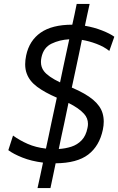

<svg xmlns="http://www.w3.org/2000/svg" viewBox="-20 -823 604 980"><path d="M171.5 137Q179 103 186 71Q192.5 38.5 199.5 7Q140 -0.5 94.2 -18.8Q48.5 -37 22.5 -56.5L46.5 -131Q80.5 -106.5 121.5 -88.5Q162.5 -70.5 214.5 -64.5Q221.5 -96.5 228.2 -128.2Q235 -160 241.5 -192L270 -324.5Q208.5 -351 169.5 -380Q130.5 -409 116.5 -447.5Q108.5 -468.5 108.5 -495Q108.5 -516 113.5 -540Q129.5 -616 187.8 -656.5Q246 -697 349 -697Q354.5 -723 360.5 -749.5Q366 -775.5 371.5 -803H437.5Q431 -774 425 -746.2Q419 -718.5 413.5 -691.5Q460 -683.5 500.8 -667.5Q541.5 -651.5 563.5 -635.5L538 -563Q510.5 -585 472.5 -599.2Q434.5 -613.5 398 -619.5Q390.5 -583 383 -547Q375 -510.5 367.5 -474L346.5 -376Q417 -346 454.8 -314.2Q492.5 -282.5 503.5 -245Q509.5 -225 509.5 -202Q509.5 -182.5 505 -161Q487.5 -78 430.5 -34.2Q373.5 9.5 264 10.5Q257.5 41.5 251 73Q244.5 104.5 237.5 137ZM191.5 -529.5Q189 -517.5 189 -506.5Q189 -479.5 204.5 -459.5Q226 -431.5 286.5 -402.5L301.5 -474Q309.5 -511.5 317.5 -548.5L333.5 -622.5Q284.5 -620 243.2 -600.2Q202 -580.5 191.5 -529.5ZM307.5 -192Q300.5 -160 293.5 -127.5Q286.5 -95 280 -62.5Q313.5 -64.5 344 -74.2Q374.5 -84 396.5 -106.8Q418.5 -129.5 426.5 -169.5Q429 -180.5 429 -190.5Q429 -220 409 -242Q382.5 -271.5 329.5 -297.5Z"/></svg>

Font: Heraclito
Style: Italic
Weight: 400
Italic angle: -12°
Designer: Kostas Bartsokas (font) & Cristiano Sobral (main changes)
Foundry: Kostas Bartsokas (font) & Cristiano Sobral (main changes)
Version: Version 1.00;July 8, 2020;FontCreator 13.0.0.2655 64-bit